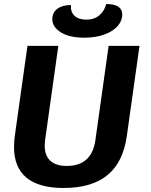

<svg xmlns="http://www.w3.org/2000/svg" viewBox="-20 -929 751 958"><path d="M50 -195Q50 -225 54 -252L117 -700H271L205 -230Q203 -212 203 -203Q203 -153 231 -127Q259 -101 313 -101Q438 -101 456 -230L522 -700H676L613 -252Q595 -120 516.5 -55.5Q438 9 297 9Q174 9 112 -42.5Q50 -94 50 -195ZM241 -833Q241 -867 266.5 -885.5Q292 -904 334 -904Q331 -870 351.5 -850.5Q372 -831 411 -831Q450 -831 475.5 -852.5Q501 -874 510 -909Q590 -909 590 -856Q590 -825 566.5 -798.5Q543 -772 500 -756.5Q457 -741 401 -741Q325 -741 283 -768Q241 -795 241 -833Z"/></svg>

Font: Krub
Style: Bold Italic
Weight: 700
Italic angle: -8°
Designer: Ekaluck Peanpanawate
Foundry: Cadson Demak Co.,Ltd.
Version: Version 1.000; ttfautohint (v1.6)